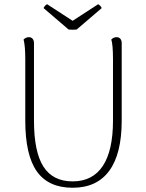

<svg xmlns="http://www.w3.org/2000/svg" viewBox="-20 -872 686 904"><path d="M553 -304Q553 -148 494.5 -68Q436 12 322 12Q208 12 153.5 -65Q99 -142 99 -304V-594Q99 -656 91 -686Q102 -697 116 -697Q127 -697 133.5 -689.5Q140 -682 140 -669V-304Q140 -157 184.5 -87.5Q229 -18 322 -18Q416 -18 464 -90.5Q512 -163 512 -304V-594Q512 -661 504 -686Q515 -697 529 -697Q540 -697 546.5 -689.5Q553 -682 553 -669ZM322 -732Q309 -732 303 -733L185 -834Q192 -848 202 -852L322 -774L442 -852Q447 -850 452 -844.5Q457 -839 459 -834L341 -733Q335 -732 322 -732Z"/></svg>

Font: Arima Madurai ExtraLight
Style: Regular
Weight: 275
Designer: Joana Correia and Natanael Gama
Foundry: NDISCOVER
Version: Version 1.020